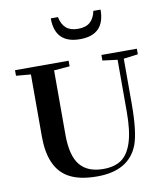

<svg xmlns="http://www.w3.org/2000/svg" viewBox="-98 -998 938 1092"><g transform="rotate(-10 370.5 -452.5)"><path d="M414.6 -772.5Q270 -772.5 270 -918H311.5Q320.3 -874.5 345 -853.5Q369.6 -832.5 413.6 -832.5Q457.5 -832.5 482.2 -853.5Q506.8 -874.5 516.1 -918H557.6Q557.6 -772.5 414.6 -772.5ZM374.5 13.2Q267.6 13.2 205.1 -24.9Q103.5 -87.4 103.5 -265.1V-623.5L18.6 -630.9V-663.1H328.1V-630.9L237.3 -623.5V-252.4Q237.3 -131.3 281.5 -76.9Q325.7 -22.5 417 -22.5Q481 -22.5 521 -50Q561 -77.6 582.3 -143.1Q603.5 -208.5 603.5 -317.4V-620.1L517.6 -630.9V-663.1H722.2V-630.9L639.2 -620.1V-360.4Q639.2 -198.2 612.3 -125.5Q559.6 13.2 374.5 13.2Z"/></g></svg>

Font: Elstob 10pt SemiBold
Style: Regular
Weight: 600
Designer: Peter S. Baker
Version: Version 1.015